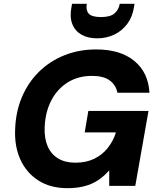

<svg xmlns="http://www.w3.org/2000/svg" viewBox="-20 -970 827 1002"><path d="M332 12Q243 12 180.5 -28Q118 -68 86.5 -137Q55 -206 59 -295Q62 -387 94.5 -463.5Q127 -540 183.5 -595.5Q240 -651 316 -681.5Q392 -712 482 -712Q608 -712 681 -652Q754 -592 760 -486H593Q584 -528 551.5 -551Q519 -574 460 -574Q388 -574 333.5 -540Q279 -506 247.5 -445.5Q216 -385 213 -304Q211 -247 229 -206Q247 -165 283.5 -143Q320 -121 373 -121Q430 -121 472 -141.5Q514 -162 542.5 -198Q571 -234 585 -279H422L441 -391H755L686 0H550V-81Q524 -51 492.5 -30Q461 -9 421.5 1.5Q382 12 332 12ZM487 -770Q438 -770 404.5 -789.5Q371 -809 357 -845.5Q343 -882 353 -933L356 -950H433Q427 -918 442.5 -899.5Q458 -881 507 -881Q555 -881 577 -899.5Q599 -918 605 -950H682L679 -932Q671 -881 644 -845Q617 -809 576.5 -789.5Q536 -770 487 -770Z"/></svg>

Font: DM Sans 16pt Black
Style: Italic
Weight: 900
Italic angle: -10°
Version: Version 4.004;gftools[0.9.30]